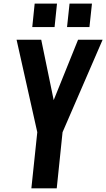

<svg xmlns="http://www.w3.org/2000/svg" viewBox="-20 -1026 579 1046"><path d="M155.8 -878.4 168.9 -1006.3H290.5L277.3 -878.4ZM345.2 -878.4 358.9 -1006.3H481L467.3 -878.4ZM150.9 0 183.1 -305.7 70.3 -809.6H204.6L272.5 -480.5L405.3 -809.6H539.1L320.8 -305.7L289.1 0Z"/></svg>

Font: Oswald
Style: Medium
Weight: 500
Designer: Vernon Adams
Foundry: Vernon Adams
Version: 3.0; ttfautohint (v0.94.23-7a4d-dirty) -l 8 -r 50 -G 150 -x 